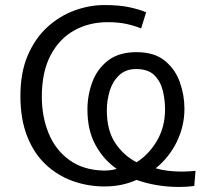

<svg xmlns="http://www.w3.org/2000/svg" viewBox="-20 -728 822 762"><path d="M751 10Q737 12 721.5 13Q706 14 691 14Q647 14 604 7Q561 0 522 -14Q464 12 395 12Q328 12 267.5 -10Q207 -32 160.5 -76Q114 -120 87.5 -188Q61 -256 61 -347Q61 -441 90.5 -509Q120 -577 168.5 -621Q217 -665 276 -686.5Q335 -708 395 -708Q453 -708 494.5 -699Q536 -690 560 -679L540 -615Q517 -625 484 -632.5Q451 -640 407 -640Q334 -640 275 -607.5Q216 -575 181 -509Q146 -443 146 -344Q146 -265 173 -199Q200 -133 255 -93Q310 -53 392 -51Q405 -51 418 -52.5Q431 -54 443 -58Q391 -94 359 -152.5Q327 -211 327 -293Q327 -350 346.5 -402.5Q366 -455 409 -488Q452 -521 522 -521Q592 -521 633.5 -487.5Q675 -454 693.5 -402.5Q712 -351 712 -296Q712 -228 682 -166Q652 -104 598 -60Q622 -53 649 -50Q676 -47 703 -47Q716 -47 730 -48Q744 -49 756 -50ZM522 -84Q571 -115 603 -169.5Q635 -224 635 -294Q635 -334 625.5 -370.5Q616 -407 591.5 -430.5Q567 -454 520 -454Q479 -454 453 -429.5Q427 -405 415.5 -367.5Q404 -330 404 -290Q404 -211 437 -161Q470 -111 522 -84Z"/></svg>

Font: Ubuntu Sans
Style: Regular
Weight: 400
Designer: Dalton Maag Ltd
Foundry: Dalton Maag Ltd
Version: Version 1.006; ttfautohint (v1.8.4.7-5d5b)